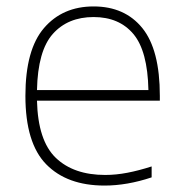

<svg xmlns="http://www.w3.org/2000/svg" viewBox="-20 -568 566 597"><path d="M305 9Q188.5 9 123.8 -57Q59 -123 59 -270Q59 -413.5 116.8 -480.8Q174.5 -548 271 -548Q368 -548 422.5 -480.8Q477 -413.5 477 -270V-255H95Q98 -130.5 153.5 -77.2Q209 -24 307 -24Q340.5 -24 375.8 -30.8Q411 -37.5 451.5 -50.5V-16.5Q375 9 305 9ZM271 -515Q191 -515 144.2 -462.5Q97.5 -410 95 -288H441.5Q439 -409.5 394.8 -462.2Q350.5 -515 271 -515Z"/></svg>

Font: Encode Sans SemiExpanded SemiExpanded Thin
Style: Regular
Weight: 100
Width: 6
Designer: Multiple Designers
Foundry: Impallari Type
Version: Version 3.000; ttfautohint (v1.8.3) -l 8 -r 50 -G 200 -x 14 